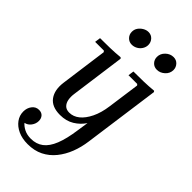

<svg xmlns="http://www.w3.org/2000/svg" viewBox="-285 -765 1103 1103"><g transform="rotate(45 266.5 -213.5)"><path d="M184 260Q139 260 105.5 244.5Q72 229 53 203Q34 177 34 145Q34 116 50 95Q66 74 92 74Q113 74 124.5 87Q136 100 136 120Q136 143 121.5 162.5Q107 182 85 186Q98 202 121 213.5Q144 225 175 225Q219 225 250 201.5Q281 178 301 128Q321 78 332 -2L342 -69Q320 -35 283.5 -12.5Q247 10 197 10Q130 10 101 -30Q72 -70 81 -136L120 -423L114 -430H43L48 -465Q89 -465 129 -466Q169 -467 209 -471L215 -465L170 -135Q166 -108 170 -86Q174 -64 187.5 -50.5Q201 -37 225 -37Q258 -37 286 -59.5Q314 -82 335 -125Q356 -168 364 -228L391 -423L385 -430H314L319 -465Q360 -465 400.5 -466Q441 -467 481 -471L486 -465L422 0Q415 53 397 99.5Q379 146 349.5 182.5Q320 219 279 239.5Q238 260 184 260ZM203 -567Q181 -567 166 -582.5Q151 -598 151 -620Q151 -639 161 -653.5Q171 -668 187 -677.5Q203 -687 220 -687Q243 -687 257.5 -671Q272 -655 272 -633Q272 -616 262.5 -600.5Q253 -585 237 -576Q221 -567 203 -567ZM407 -567Q384 -567 369.5 -582.5Q355 -598 355 -620Q355 -647 376 -667Q397 -687 424 -687Q447 -687 461.5 -671Q476 -655 476 -634Q476 -606 454.5 -586.5Q433 -567 407 -567Z"/></g></svg>

Font: Brygada 1918 Medium
Style: Italic
Weight: 500
Italic angle: -8°
Designer: Mateusz Machalski | Borys Kosmynka | Przemek Hoffer
Foundry: NIEPODLEGLA 2018
Version: Version 3.006